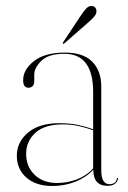

<svg xmlns="http://www.w3.org/2000/svg" viewBox="-20 -611 427 639"><path d="M36 -93Q36 -138 73 -169.5Q110 -201 177 -201Q214 -201 240.8 -195Q267.5 -189 290 -181V-305Q290 -432 194 -432Q141 -432 117.5 -408.5Q94 -385 94 -363V-341Q94 -329 88.2 -324Q82.5 -319 75 -319Q57 -319 57 -344Q57 -379.5 93.2 -407.8Q129.5 -436 196 -436Q257.5 -436 287.2 -405.5Q317 -375 317 -323V-45Q317 -19 324.5 -8.5Q332 2 343.5 2Q366.5 2 369 -17Q369 -19 371 -19Q372.5 -19 372.5 -17Q372.5 -8 363.5 -0.2Q354.5 7.5 338 7.5Q290.5 7.5 290.5 -46Q266 -20 230.2 -6Q194.5 8 154 8Q99.5 8 67.8 -20Q36 -48 36 -93ZM67 -99Q67 -56.5 95.2 -29.2Q123.5 -2 170 -2Q203.5 -2 235.2 -13.8Q267 -25.5 290 -50.5V-177.5Q268 -185.5 243 -191.2Q218 -197 189 -197Q128.5 -197 97.8 -169Q67 -141 67 -99ZM247.5 -557Q258 -573 266.2 -582Q274.5 -591 284 -591Q292.5 -591 296.8 -586Q301 -581 301 -574Q301 -564.5 293.8 -556Q286.5 -547.5 275 -537.5L194.5 -467Q191.5 -464 189.5 -466Q188 -467.5 190.5 -471Z"/></svg>

Font: Fraunces 144pt Thin
Style: Regular
Weight: 100
Version: Version 1.000;[f99f86859]